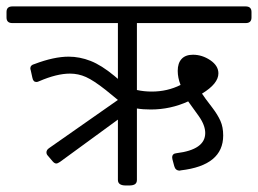

<svg xmlns="http://www.w3.org/2000/svg" viewBox="-45 -569 791 589"><path d="M708.7 -549.3Q726.5 -549.3 726.5 -532.3V-515.3Q726.5 -498.2 708.7 -498.2H375V-292.9Q396.7 -288.1 420.5 -288.1Q468.5 -288.1 508.9 -308.4Q500.2 -330.6 500.2 -351.6Q500.2 -375.3 512.1 -388.2Q524 -401.1 547 -401.1Q575.1 -401.1 600.1 -384.3Q625 -367.4 625 -344Q625 -312.3 574.7 -281.8Q580.7 -271.9 606.4 -238.6Q622.7 -217.2 631.2 -198.2Q639.7 -179.2 639.7 -153.4Q639.7 -61.4 509.7 -46.4Q508.1 -45.6 506.5 -45.6Q493.1 -45.6 489.5 -59.5L483.9 -80.5Q483.2 -82.8 483.2 -86Q483.2 -97.9 496.6 -99.1Q584.6 -109.8 584.6 -160.9Q584.6 -184.7 564.8 -212.8Q534.7 -254.1 532.3 -258Q478 -233.1 417.4 -233.1Q393.6 -233.1 375 -236.2V-17Q375 -8.3 369.4 -4.2Q363.9 0 350.8 0H340.9Q316.7 0 316.7 -17V-202.1L138.7 -72.1Q131.6 -67.4 127.6 -67.4Q122.1 -67.4 116.1 -74.5L102.3 -90.8Q97.5 -95.5 97.5 -101.5Q97.5 -109 105.4 -114.5L316.7 -262.4L279.4 -292.9Q242.2 -322.2 218.8 -332.7Q195.4 -343.2 169.6 -343.2Q129.2 -343.2 75.3 -319.9Q70.6 -317.5 66.6 -317.5Q56.7 -317.5 54.3 -330.6L49.5 -352.4Q48 -357.1 48 -359.5Q48 -369.4 61 -372.6Q120.5 -395.2 165.7 -395.2Q199.4 -395.2 232.9 -382.1Q266.3 -369 306 -336.1L316.7 -327V-498.2H-7.1Q-25 -498.2 -25 -515.3V-532.3Q-25 -549.3 -7.1 -549.3Z"/></svg>

Font: Jaldi
Style: Regular
Weight: 400
Designer: Pablo Cosgaya and Nicolas Silva
Foundry: Omnibus-Type
Version: Version 1.001;PS 001.001;hotconv 1.0.70;makeotf.lib2.5.58329